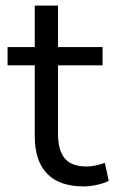

<svg xmlns="http://www.w3.org/2000/svg" viewBox="-20 -656 408 685"><path d="M278 9Q191 9 147.5 -37Q104 -83 104 -169V-423H7V-488H104V-636H187V-488H346V-423H187V-177Q187 -120 211 -91Q235 -62 289 -62Q306 -62 323 -66Q340 -70 354 -75L368 -11Q354 -3 328 3Q302 9 278 9Z"/></svg>

Font: Nunito Sans 12pt ExtraLight 11pt
Style: Regular
Weight: 400
Version: Version 3.101;gftools[0.9.27]